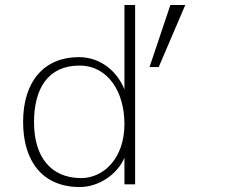

<svg xmlns="http://www.w3.org/2000/svg" viewBox="-20 -742 918 773"><path d="M117 -250C117 -385 173 -478 300 -478C414 -478 481 -373 481 -243C481 -102 395 -25 307 -25C185 -25 117 -110 117 -250ZM524 -722H481V-382C452 -454 386 -512 297 -512C161 -512 73 -418 73 -251C73 -91 153 11 301 11C377 11 452 -39 481 -107V0H524ZM666 -722 582 -472H619L726 -722Z"/></svg>

Font: Perun ExtraLight
Style: Regular
Weight: 200
Foundry: Copyright (c) Stefan Peev, Context Ltd, 2016
Version: Version 1.089